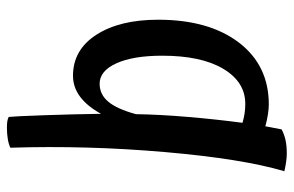

<svg xmlns="http://www.w3.org/2000/svg" viewBox="-167 -441 849 555"><g transform="rotate(90 257.5 -163.5)"><path d="M407 231Q397 236 381.5 238.5Q366 241 350 241Q338 241 331.5 240Q325 239 318 236Q316 218 313 131Q310 44 309 -31Q287 9 259.5 29.5Q232 50 199 50Q124 50 80.5 -17.5Q37 -85 37 -196Q37 -343 103 -429.5Q169 -516 282 -516Q294 -516 310.5 -513.5Q327 -511 345 -506Q348 -520 350 -532Q352 -544 354 -553Q369 -561 385.5 -564.5Q402 -568 424 -568Q435 -568 448.5 -566Q462 -564 475 -561Q439 -440 419.5 -215Q400 10 407 231ZM141 -208Q141 -124 163 -75.5Q185 -27 222 -27Q253 -27 274 -52Q295 -77 310 -132Q311 -200 318 -282.5Q325 -365 335 -440Q321 -444 308 -446Q295 -448 280 -448Q217 -448 179 -384.5Q141 -321 141 -208Z"/></g></svg>

Font: Atma Medium
Style: Regular
Weight: 500
Designer: Gregori Vincens, Jeremie Hornus, Riccardo Olocco, Yoann Minet.
Foundry: black foundry
Version: Version 1.101;PS 1.100;hotconv 1.0.86;makeotf.lib2.5.63406